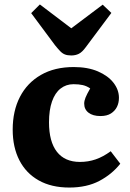

<svg xmlns="http://www.w3.org/2000/svg" viewBox="-20 -828 583 862"><path d="M291 14Q211 14 154 -18Q97 -50 67 -108.5Q37 -167 37 -246Q37 -330 69.5 -393Q102 -456 163.5 -491.5Q225 -527 311 -527Q374 -527 419.5 -507.5Q465 -488 489.5 -456.5Q514 -425 514 -389Q514 -366 505 -348Q496 -330 478 -318.5Q460 -307 431 -307Q397 -307 377.5 -322Q358 -337 358 -363Q358 -375 364 -390Q370 -405 385 -431Q369 -442 351.5 -446Q334 -450 310 -450Q277 -450 252 -430.5Q227 -411 213.5 -372.5Q200 -334 200 -279Q200 -192 235.5 -146.5Q271 -101 339 -101Q376 -101 409.5 -112.5Q443 -124 477 -149L520 -93Q483 -46 426.5 -16Q370 14 291 14ZM300 -579Q283 -579 271.5 -583.5Q260 -588 250 -598.5Q240 -609 227 -625L120 -769L159 -808L300 -701L441 -807L480 -770L365 -616Q349 -594 334 -586.5Q319 -579 300 -579Z"/></svg>

Font: Literata 18pt
Style: Bold
Weight: 700
Designer: Latin by Veronika Burian and Jose Scaglione. Greek by Irene Vlachou. Cyrillic by Vera Evstafieva.
Foundry: TypeTogether
Version: Version 3.103;gftools[0.9.29]